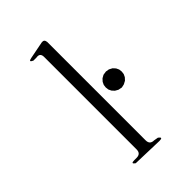

<svg xmlns="http://www.w3.org/2000/svg" viewBox="-219 -868 938 938"><g transform="rotate(-45 250.0 -398.5)"><path d="M155.3 -29.3Q132.8 -44.9 161.1 -44.9H176.8Q206.1 -44.9 206.1 -74.2V-712.9Q206.1 -742.2 177.7 -737.3H156.2Q130.9 -749 158.2 -753.9L248 -771.5Q266.6 -774.4 268.6 -753.9V-74.2Q268.6 -44.9 297.9 -44.9L320.3 -41Q342.8 -24.4 314.5 -24.4ZM334 -351.6 322.3 -364.3 315.4 -378.9 313.5 -394.5 315.4 -410.2 322.3 -424.8 334 -437.5 349.6 -446.3 369.1 -449.2 386.7 -446.3 403.3 -437.5 415 -424.8 421.9 -410.2 423.8 -394.5 421.9 -378.9 415 -364.3 403.3 -351.6 386.7 -342.8 369.1 -338.9 349.6 -342.8Z"/></g></svg>

Font: B2 Hana
Style: Regular
Weight: 500
Version: 2020-08-05; (max)